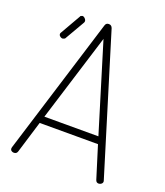

<svg xmlns="http://www.w3.org/2000/svg" viewBox="-136 -830 793 922"><g transform="rotate(20 260.5 -368.5)"><path d="M43 0Q36 0 30.5 -4Q25 -8 25 -16Q25 -20 26 -22L243 -723Q247 -737 261 -737Q275 -737 280 -723L495 -22Q495 -20 495.5 -19.5Q496 -19 496 -17Q496 -10 490 -5Q484 0 476 0Q464 0 460 -13L409 -177H111L61 -13Q57 0 43 0ZM398 -213 261 -661 122 -213ZM90 -605Q89 -601 84 -598Q77 -594 70 -596Q63 -598 58 -605Q54 -613 59 -620L118 -723Q118 -727 122 -727Q128 -732 134.5 -729Q141 -726 145 -720Q152 -710 145 -700Z"/></g></svg>

Font: AkaAcidDosis
Style: ExtraLight
Weight: 250
Designer: Edgar Tolentino, Pablo Impallari, Igino Marini, Aka-Acid
Foundry: Edgar Tolentino, Pablo Impallari, Igino Marini, Aka-Acid
Version: Version 1.007